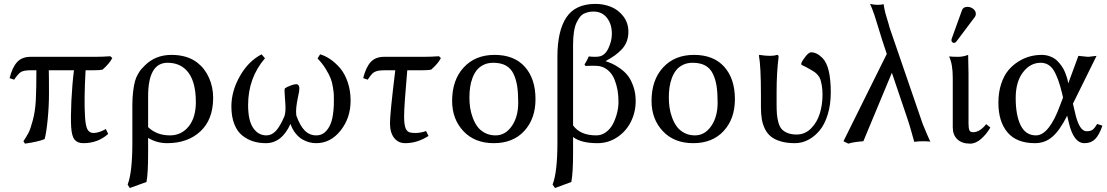

<svg xmlns="http://www.w3.org/2000/svg" viewBox="-20 -718 5628 976"><path d="M136.2 -360.8Q101.1 -360.8 86.7 -352.1Q72.3 -343.3 51.8 -313L28.8 -320.8Q42.5 -375.5 66.9 -402.3Q91.3 -429.2 136.2 -429.2H463.9Q502 -429.2 541 -432.1L550.8 -422.9Q536.1 -394.5 501 -363.8Q485.8 -360.8 454.1 -360.8H415Q406.7 -208 412.1 -126Q415 -76.7 424.8 -59.6Q435.1 -42 455.1 -42Q481.9 -42 518.1 -62L529.8 -37.1Q477.5 9.8 403.8 9.8Q374 9.8 359.4 -7.8Q344.7 -25.4 341.8 -71.8Q338.9 -117.2 342.8 -205.1Q347.2 -293 356 -360.8H228Q229 -334 229 -242.2Q229 -179.2 222.4 -111.3Q215.8 -43.5 207 -11.2Q175.8 2.4 106.9 12.2L99.1 0Q115.7 -25.4 125.2 -43.5Q134.8 -61.5 147 -107.4Q159.2 -152.8 162.1 -210Q165 -266.6 165 -360.8Z M724.6 207 639.6 237.8 628.9 220.2Q652.8 158.2 652.8 9.8V-184.1Q652.8 -223.6 657 -255.4Q661.1 -287.1 666.3 -305.7Q671.4 -324.2 681.2 -341.1Q690.9 -357.9 696.8 -364.7Q702.6 -371.6 713.9 -382.8Q768.6 -439 851.6 -439Q932.6 -439 983.9 -398.9Q1022 -369.1 1042.7 -322Q1063.5 -274.9 1063.5 -221.2Q1063.5 -110.4 998.8 -50.3Q934.1 9.8 829.6 9.8Q776.9 9.8 732.9 -17.1V61Q732.9 164.6 724.6 207ZM975.6 -199.2Q975.6 -313 925.8 -362.8Q889.6 -398.9 831.5 -398.9Q732.9 -398.9 732.9 -228V-71.8Q776.4 -29.8 843.8 -29.8Q902.3 -29.8 939 -75.2Q975.6 -120.6 975.6 -199.2Z M1762.2 -206.1Q1762.2 -118.2 1711.2 -54.2Q1660.2 9.8 1587.4 9.8Q1569.8 9.8 1552.7 5.4Q1535.6 1 1517.3 -9.3Q1499 -19.5 1482.9 -39.6Q1466.8 -59.6 1456.5 -87.9Q1412.1 9.8 1331.5 9.8Q1296.9 9.8 1267.1 0.5Q1237.3 -8.8 1211.7 -29.1Q1186 -49.3 1171.1 -87.2Q1156.2 -125 1156.2 -176.8Q1156.2 -254.4 1199 -330.3Q1241.7 -406.2 1309.6 -441.9L1327.1 -421.9Q1241.2 -321.8 1241.2 -184.1Q1241.2 -105 1267.1 -67.4Q1293 -29.8 1334.5 -29.8Q1360.8 -29.8 1382.1 -52.2Q1403.3 -74.7 1426.3 -127.9Q1430.7 -143.1 1431.2 -161.6Q1431.6 -180.2 1429.9 -200Q1428.2 -219.7 1428.2 -224.1Q1428.2 -229 1427.2 -239Q1426.3 -249 1426.3 -256.6Q1426.3 -264.2 1428.2 -269Q1439 -276.4 1457.3 -283.2Q1475.6 -290 1485.4 -290Q1506.3 -290 1500.5 -252.9Q1500.5 -252.4 1494.4 -223.1Q1488.3 -193.8 1486.1 -171.4Q1483.9 -148.9 1486.3 -130.9Q1504.9 -78.6 1529.3 -54.2Q1553.7 -29.8 1587.4 -29.8Q1618.7 -29.8 1639.4 -53.5Q1660.2 -77.1 1668.7 -114.7Q1677.2 -152.3 1677.2 -203.1Q1677.2 -225.6 1677 -235.6Q1676.8 -245.6 1672.6 -272.9Q1668.5 -300.3 1660.6 -320.1Q1652.8 -339.8 1635.7 -367.7Q1618.7 -395.5 1594.2 -420.9L1607.4 -441.9Q1632.8 -434.6 1658.2 -417.5Q1683.6 -400.4 1707.8 -372.8Q1731.9 -345.2 1747.1 -301.8Q1762.2 -258.3 1762.2 -206.1Z M2050.3 -360.8Q2034.2 -179.7 2034.2 -126Q2034.2 -85 2041.7 -65.9Q2049.3 -46.9 2067.4 -43.9Q2079.1 -42 2092.8 -42Q2117.2 -42 2146 -51.8L2158.2 -26.9Q2101.1 9.8 2039.6 9.8Q2004.4 9.8 1983.4 -17.1Q1962.4 -43.9 1962.4 -91.8Q1962.4 -141.1 1989.3 -360.8H1933.1Q1908.7 -360.8 1894.8 -356.4Q1880.9 -352.1 1872.1 -343.3Q1863.3 -334.5 1849.1 -313L1826.2 -320.8Q1839.8 -375.5 1864 -402.3Q1888.2 -429.2 1933.1 -429.2H2133.8Q2172.4 -429.2 2211.4 -432.1L2221.2 -422.9Q2206.5 -394 2171.4 -363.8Q2156.2 -360.8 2124.5 -360.8Z M2278.3 -205.1Q2278.3 -311.5 2337.2 -375.2Q2396 -439 2494.1 -439Q2593.8 -439 2647.9 -378.4Q2702.1 -317.9 2702.1 -213.9Q2702.1 -114.3 2645 -52.2Q2587.9 9.8 2490.2 9.8Q2393.1 9.8 2335.7 -51.3Q2278.3 -112.3 2278.3 -205.1ZM2487.3 -398.9Q2460 -398.9 2438.7 -388.7Q2417.5 -378.4 2404.1 -361.8Q2390.6 -345.2 2381.8 -321.8Q2373 -298.3 2369.6 -273.9Q2366.2 -249.5 2366.2 -222.2Q2366.2 -196.8 2369.6 -172.4Q2373 -147.9 2382.6 -121.3Q2392.1 -94.7 2406.5 -75Q2420.9 -55.2 2444.8 -42.5Q2468.8 -29.8 2499 -29.8Q2548.8 -29.8 2581.5 -76.9Q2614.3 -124 2614.3 -195.8Q2614.3 -245.1 2609.1 -279.3Q2604 -313.5 2590.6 -342Q2577.1 -370.6 2551.5 -384.8Q2525.9 -398.9 2487.3 -398.9Z M3027.3 -381.8Q3016.1 -383.8 2992.2 -383.8Q2974.6 -383.8 2956.1 -382.8L2951.2 -390.1Q2964.4 -410.6 2973.1 -431.2Q2987.8 -429.2 3003.4 -429.2Q3019.5 -429.2 3027.3 -431.2Q3055.7 -436.5 3073 -473.1Q3090.3 -509.8 3090.3 -545.9Q3090.3 -595.2 3065.4 -627.2Q3040.5 -659.2 2997.1 -659.2Q2984.9 -659.2 2974.6 -657.2Q2964.4 -655.3 2951.7 -650.1Q2939 -645 2929.2 -633.1Q2919.4 -621.1 2910.9 -603.3Q2902.3 -585.4 2897.7 -556.6Q2893.1 -527.8 2893.1 -490.2V-80.6Q2929.2 -29.8 3011.2 -29.8Q3039.1 -29.8 3061.5 -46.9Q3084 -64 3097.2 -90.6Q3110.4 -117.2 3117.2 -145.5Q3124 -173.8 3124 -200.2Q3124 -230.5 3119.4 -258.3Q3114.7 -286.1 3104.2 -312.7Q3093.8 -339.4 3074 -357.9Q3054.2 -376.5 3027.3 -381.8ZM2893.1 -21.5V61Q2893.1 162.1 2884.3 207L2801.3 237.8L2789.1 220.2Q2813.5 156.7 2813.5 9.8V-429.2Q2813.5 -561 2859.1 -629.6Q2904.8 -698.2 3007.3 -698.2Q3049.3 -698.2 3086.7 -682.9Q3124 -667.5 3149.2 -634.3Q3174.3 -601.1 3174.3 -556.2Q3174.3 -529.8 3165.8 -507.3Q3157.2 -484.9 3140.4 -467Q3123.5 -449.2 3104.2 -435.5Q3085 -421.9 3058.1 -407.2Q3076.7 -400.9 3091.8 -394.3Q3106.9 -387.7 3130.9 -371.1Q3154.8 -354.5 3170.9 -334.2Q3187 -314 3199.2 -279.8Q3211.4 -245.6 3211.4 -204.1Q3211.4 -147.9 3187 -99.1Q3162.6 -50.3 3117.4 -20.3Q3072.3 9.8 3017.1 9.8Q2933.6 9.8 2893.1 -21.5Z M3292 -205.1Q3292 -311.5 3350.8 -375.2Q3409.7 -439 3507.8 -439Q3607.4 -439 3661.6 -378.4Q3715.8 -317.9 3715.8 -213.9Q3715.8 -114.3 3658.7 -52.2Q3601.6 9.8 3503.9 9.8Q3406.7 9.8 3349.4 -51.3Q3292 -112.3 3292 -205.1ZM3501 -398.9Q3473.6 -398.9 3452.4 -388.7Q3431.2 -378.4 3417.7 -361.8Q3404.3 -345.2 3395.5 -321.8Q3386.7 -298.3 3383.3 -273.9Q3379.9 -249.5 3379.9 -222.2Q3379.9 -196.8 3383.3 -172.4Q3386.7 -147.9 3396.2 -121.3Q3405.8 -94.7 3420.2 -75Q3434.6 -55.2 3458.5 -42.5Q3482.4 -29.8 3512.7 -29.8Q3562.5 -29.8 3595.2 -76.9Q3627.9 -124 3627.9 -195.8Q3627.9 -245.1 3622.8 -279.3Q3617.7 -313.5 3604.2 -342Q3590.8 -370.6 3565.2 -384.8Q3539.6 -398.9 3501 -398.9Z M3927.7 -251V-189Q3927.7 -157.7 3929.4 -137.2Q3931.2 -116.7 3937 -95.2Q3942.9 -73.7 3953.6 -61.8Q3964.4 -49.8 3983.4 -42Q4002.4 -34.2 4029.8 -34.2Q4071.8 -34.2 4102.5 -64.9Q4133.3 -95.7 4147.2 -140.6Q4161.1 -185.5 4161.1 -236.8Q4161.1 -263.2 4157.5 -283.4Q4153.8 -303.7 4149.9 -315.2Q4146 -326.7 4136.7 -336.9Q4127.4 -347.2 4122.8 -350.3Q4118.2 -353.5 4106.9 -360.4Q4104 -361.8 4103 -362.8Q4077.1 -377.9 4053.7 -388.7L4053.2 -397Q4060.5 -413.6 4076.4 -432.9Q4092.3 -452.1 4103 -452.1Q4132.8 -452.1 4161.6 -422.4Q4203.1 -379.4 4203.1 -249Q4203.1 -186 4187.5 -135.5Q4171.9 -85 4145.8 -54Q4119.6 -22.9 4087.6 -6.6Q4055.7 9.8 4021 9.8Q3979.5 9.8 3949 0.7Q3918.5 -8.3 3899.2 -23.7Q3879.9 -39.1 3868.4 -62.7Q3856.9 -86.4 3852.5 -112.5Q3848.1 -138.7 3848.1 -172.9V-234.9Q3848.1 -379.9 3837.9 -436L3839.8 -439Q3903.8 -429.2 3928.7 -439Q3938 -439 3938 -429.2Q3927.7 -349.1 3927.7 -251Z M4594.7 -108.9 4513.7 -348.1 4368.7 0Q4315.9 3.9 4292.5 12.2L4267.6 0L4487.8 -443.8L4463.9 -516.1L4439.9 -593.8Q4425.3 -641.1 4423.8 -645L4412.6 -675.3L4402.8 -698.2Q4423.3 -693.4 4439.5 -693.4Q4461.9 -693.4 4471.7 -696.8Q4475.1 -672.9 4481 -649.9Q4481.4 -648.4 4485.8 -633.8L4495.6 -601.1Q4501 -582.5 4502.9 -575.2L4670.4 -87.9Q4695.3 -26.9 4709.5 2.9Q4708 0.5 4677.7 0Q4665.5 0 4652.3 0.5L4627.4 2.9Q4622.1 -14.6 4613.3 -47.1Q4604.5 -79.6 4594.7 -108.9ZM4709.5 2.9Z M4898.4 -683.1Q4914.1 -683.1 4927.2 -672.9Q4940.4 -662.6 4940.4 -647.9Q4940.4 -637.7 4934.1 -629.9L4842.3 -507.8Q4836.4 -500 4830.1 -500Q4824.2 -500 4820.3 -503.9Q4816.4 -507.8 4816.4 -513.2Q4816.4 -517.1 4818.4 -522.9L4870.1 -666Q4876 -683.1 4898.4 -683.1ZM4823.2 -321.8Q4823.2 -392.1 4805.2 -429.2L4807.1 -431.2Q4818.8 -429.2 4851.1 -429.2Q4876 -429.2 4901.4 -439Q4903.3 -375 4903.3 -342.8V-90.8Q4903.3 -66.4 4907.7 -56.2Q4912.1 -45.9 4926.3 -45.9Q4960.4 -45.9 4993.2 -86.9L5014.2 -69.8Q4995.6 -37.1 4968 -12.5Q4940.4 12.2 4911.1 12.2Q4869.6 12.2 4846.4 -10Q4823.2 -32.2 4823.2 -70.8Z M5434.1 -190.9 5447.8 -132.8Q5468.3 -50.8 5503.9 -50.8Q5522.9 -50.8 5533.7 -58.3Q5544.4 -65.9 5557.1 -87.9L5584 -79.1Q5567.4 -31.2 5546.6 -10.7Q5525.9 9.8 5493.2 9.8Q5438 9.8 5414.1 -90.8L5404.8 -129.9Q5367.2 -55.2 5329.6 -22.7Q5292 9.8 5241.2 9.8Q5147.9 9.8 5101.6 -44.9Q5055.2 -99.6 5055.2 -195.8Q5055.2 -248.5 5069.3 -291.5Q5083.5 -334.5 5106.2 -361.3Q5128.9 -388.2 5158.4 -406.2Q5188 -424.3 5217 -431.6Q5246.1 -439 5274.9 -439Q5298.8 -439 5319.1 -430.9Q5339.4 -422.9 5352.8 -410.2Q5366.2 -397.5 5377 -381.8Q5387.7 -366.2 5393.8 -350.8Q5399.9 -335.4 5403.8 -322.8Q5407.7 -310.1 5408.7 -301.8L5410.2 -293.9L5461.9 -434.1Q5469.2 -434.1 5485.8 -431.6Q5502.4 -429.2 5509.8 -429.2Q5517.6 -429.2 5532.7 -431.6Q5547.9 -434.1 5554.2 -434.1ZM5383.8 -222.2 5378.9 -243.2Q5359.9 -322.8 5335.9 -360.8Q5312 -398.9 5270 -398.9Q5217.3 -398.9 5180.2 -350.6Q5143.1 -302.2 5143.1 -219.2Q5143.1 -132.8 5168.2 -81.3Q5193.4 -29.8 5246.1 -29.8Q5279.8 -29.8 5310.8 -69.1Q5341.8 -108.4 5368.2 -181.2Z"/></svg>

Font: Linux Biolinum G
Style: Regular
Weight: 400
Designer: Philipp H. Poll
Foundry: Philipp H. Poll
Version: Version 1.1.0 ; ttfautohint (v1.6)